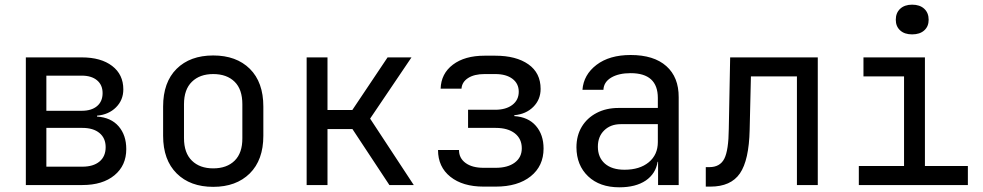

<svg xmlns="http://www.w3.org/2000/svg" viewBox="-20 -797 4234 827"><path d="M91.3 0V-549.8H332Q415 -549.8 463.1 -512.9Q511.2 -476.1 511.2 -412.1Q511.2 -366.2 479.7 -334.7Q448.2 -303.2 397.9 -298.8V-294.9Q458 -291 491 -252.9Q523.9 -214.8 523.9 -154.8Q523.9 -84 472.9 -42Q421.9 0 335 0ZM179.7 -319.8H332Q374 -319.8 397.9 -339.8Q421.9 -359.9 421.9 -396Q421.9 -431.2 397.9 -451.2Q374 -471.2 332 -471.2H179.7ZM179.7 -79.1H335Q381.8 -79.1 408.4 -101.1Q435.1 -123 435.1 -163.1Q435.1 -202.1 408.4 -224.1Q381.8 -246.1 335 -246.1H179.7Z M898.4 7.8Q799.3 7.8 741.2 -49.8Q682.6 -107.9 682.6 -211.9V-337.9Q682.6 -442.9 740.7 -500.5Q798.8 -558.1 898.4 -558.1Q998 -558.1 1056.2 -500.5Q1114.3 -442.9 1114.3 -337.9V-211.9Q1114.3 -107.9 1055.7 -49.8Q997.1 7.8 898.4 7.8ZM898.4 -71.8Q957 -71.8 990.7 -105Q1024.4 -138.2 1023.9 -202.1V-348.1Q1023.9 -412.1 990.7 -444.8Q957 -478 898.4 -478Q840.3 -478 806.6 -444.8Q772.5 -411.6 772.5 -348.1V-202.1Q772.5 -138.2 806.6 -105Q840.3 -71.8 898.4 -71.8Z M1300.8 0V-549.8H1390.6V-323.2H1497.6L1649.4 -549.8H1752.4L1574.2 -286.1L1762.2 0H1657.2L1498 -241.2H1390.6V0Z M2063 6.8Q1973.1 6.8 1919.9 -35.6Q1866.7 -78.1 1866.7 -150.9H1957Q1957 -115.7 1985.4 -95Q2013.7 -74.2 2063 -74.2H2115.2Q2167 -74.2 2197.3 -96.7Q2227.5 -119.1 2227.5 -158.2Q2227.5 -199.2 2197.5 -222.7Q2167.5 -246.1 2115.2 -246.1H1996.1V-324.2H2112.3Q2159.2 -324.2 2186.8 -345.2Q2214.4 -366.2 2214.4 -401.9Q2214.4 -437 2187.3 -457.5Q2160.2 -478 2113.3 -478H2066.9Q2022.9 -478 1996.3 -460.9Q1969.7 -443.8 1967.8 -415H1877.9Q1879.9 -480 1930.9 -518.6Q1981.9 -557.1 2066.9 -557.1H2113.3Q2203.1 -557.1 2255.9 -520Q2308.6 -482.9 2308.6 -414.1Q2308.6 -368.2 2277.1 -336.7Q2245.6 -305.2 2195.3 -300.8V-296.9Q2255.4 -293 2288.3 -254.9Q2321.3 -216.8 2321.3 -157.2Q2321.3 -82 2265.9 -37.6Q2210.4 6.8 2115.2 6.8Z M2647.9 9.8Q2563 9.8 2513.2 -37.6Q2463.4 -85 2462.9 -162.1Q2462.9 -212.9 2485.8 -251Q2508.8 -289.1 2549.8 -310.5Q2590.8 -332 2644 -332H2813.5V-375Q2813.5 -481.9 2696.3 -481.9Q2645 -481.9 2612.8 -462.9Q2580.6 -443.8 2579.1 -410.2H2488.8Q2493.7 -475.1 2549.3 -517.6Q2605 -560.1 2696.3 -560.1Q2796.4 -560.1 2850.1 -512.2Q2903.8 -464.4 2903.3 -377.9V0H2814.5V-100.1H2812.5Q2804.7 -49.3 2761.7 -19.5Q2718.3 9.8 2647.9 9.8ZM2669.9 -65.9Q2735.4 -65.9 2774.4 -98.1Q2813.5 -130.4 2813.5 -185.1V-262.2H2653.8Q2609.9 -262.2 2582.5 -235.4Q2555.2 -209 2555.2 -165Q2555.2 -119.1 2585.4 -92.3Q2615.7 -65.9 2669.9 -65.9Z M3020 6.8V-77.1H3035.2Q3081.1 -77.1 3099.6 -113Q3118.2 -148.9 3119.1 -242.2L3125 -549.8H3502.4V0H3412.6V-467.8H3214.4L3209 -237.8Q3206.1 -106.9 3167 -50Q3127.9 6.8 3040 6.8Z M3908.7 -648.9Q3876 -648.9 3857.4 -666Q3838.4 -683.1 3838.4 -711.9Q3838.4 -741.7 3857.4 -759.3Q3876.5 -776.9 3908.7 -776.9Q3941.9 -776.9 3960.9 -759.3Q3980 -741.7 3980 -711.9Q3980 -683.1 3960.9 -666Q3941.9 -648.9 3908.7 -648.9ZM3679.2 0V-82H3874V-467.8H3699.2V-549.8H3963.9V-82H4148.9V0Z"/></svg>

Font: UDEV Gothic 35
Style: Regular
Weight: 400
Version: v2.1.0; ttfautohint (v1.8.4.7-5d5b-dirty) -l 6 -r 45 -G 200 